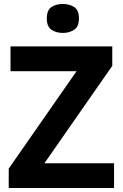

<svg xmlns="http://www.w3.org/2000/svg" viewBox="-20 -948 619 968"><path d="M555 0H24V-98L366 -589H33V-714H546V-616L204 -125H555ZM297 -928Q330 -928 354 -912.5Q378 -897 378 -855Q378 -814 354 -798Q330 -782 297 -782Q263 -782 239.5 -798Q216 -814 216 -855Q216 -897 239.5 -912.5Q263 -928 297 -928Z"/></svg>

Font: Noto Sans IKEA
Style: Bold
Weight: 600
Designer: Monotype Design Team
Foundry: Monotype Imaging Inc.
Version: Version 2.001